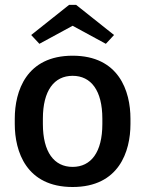

<svg xmlns="http://www.w3.org/2000/svg" viewBox="-20 -743 590 780"><path d="M106.7 -600.8 140 -565 275 -638.3 410 -565 443.3 -600.8 289.2 -723.3H260.8ZM40 -239.2C40 -127.5 86.7 16.7 275 16.7C463.3 16.7 510 -127.5 510 -239.2V-260.8C510 -372.5 463.3 -516.7 275 -516.7C86.7 -516.7 40 -372.5 40 -260.8ZM275 -65C200 -65 154.2 -125 154.2 -239.2V-260.8C154.2 -375 200 -435 275 -435C350 -435 395.8 -375 395.8 -260.8V-239.2C395.8 -125 350 -65 275 -65Z"/></svg>

Font: Boon SemiBold
Style: Regular
Weight: 600
Designer: Sungsit Sawaiwan
Foundry: FontUni
Version: Version 2.0